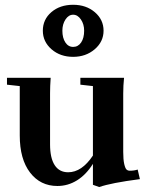

<svg xmlns="http://www.w3.org/2000/svg" viewBox="-20 -756 606 792"><path d="M281.7 -521.5Q228.5 -521.5 192.6 -552.7Q156.7 -584 156.7 -629.4Q156.7 -675.8 192.1 -706.1Q227.5 -736.3 281.7 -736.3Q335.4 -736.3 371.3 -705.6Q407.2 -674.8 407.2 -629.4Q407.2 -584 370.6 -552.7Q334 -521.5 281.7 -521.5ZM281.7 -562.5Q302.2 -562.5 314.7 -580.8Q327.1 -599.1 327.1 -629.4Q327.1 -656.2 313.7 -675.8Q300.3 -695.3 281.7 -695.3Q263.2 -695.3 250.2 -675.8Q237.3 -656.2 237.3 -629.4Q237.3 -599.6 249.5 -581.1Q261.7 -562.5 281.7 -562.5ZM216.8 11.2Q146.5 11.2 104 -44.2Q61.5 -99.6 61.5 -197.3V-400.9L8.8 -406.7V-435.1H189Q186.5 -400.9 186.5 -370.1V-160.6Q186.5 -104 205.6 -74.7Q224.6 -45.4 261.2 -45.4Q317.4 -45.4 363.3 -114.3V-400.9L311.5 -406.7V-435.1H491.7Q488.3 -403.3 488.3 -370.1V-129.4Q488.3 -97.7 492.4 -79.6Q496.6 -61.5 502 -56.6Q507.3 -51.8 515.6 -51.8Q533.7 -51.8 547.9 -56.6L557.1 -17.1Q437.5 -1.5 389.2 15.6L363.3 6.3V-80.1Q335.4 -35.6 297.9 -12.2Q260.3 11.2 216.8 11.2Z"/></svg>

Font: Elstob
Style: Bold
Weight: 700
Designer: Peter S. Baker
Version: Version 1.015